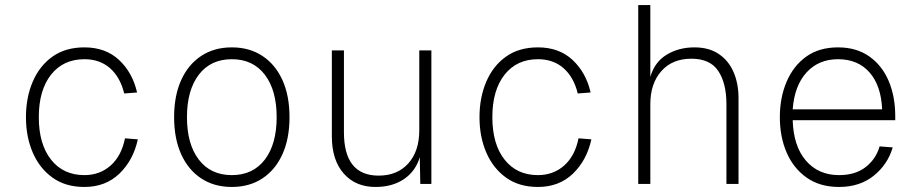

<svg xmlns="http://www.w3.org/2000/svg" viewBox="-20 -730 3640 762"><path d="M315 12Q240 12 188.5 -25Q137 -62 110 -124.5Q83 -187 83 -265Q83 -343 110 -406Q137 -469 188.5 -505.5Q240 -542 315 -542Q399 -542 452.5 -492Q506 -442 524 -363L473 -359Q457 -424 416.5 -459.5Q376 -495 315 -495Q231 -495 182.5 -433.5Q134 -372 134 -265Q134 -158 182.5 -96.5Q231 -35 315 -35Q376 -35 419 -73Q462 -111 476 -181L527 -177Q509 -94 454 -41Q399 12 315 12Z M900 12Q830 12 778.5 -22Q727 -56 699 -118Q671 -180 671 -265Q671 -350 699 -412Q727 -474 778.5 -508Q830 -542 900 -542Q970 -542 1021.5 -508Q1073 -474 1101 -412Q1129 -350 1129 -265Q1129 -180 1101 -118Q1073 -56 1021.5 -22Q970 12 900 12ZM900 -35Q984 -35 1031 -96.5Q1078 -158 1078 -265Q1078 -372 1031 -433.5Q984 -495 900 -495Q816 -495 769 -433.5Q722 -372 722 -265Q722 -158 769 -96.5Q816 -35 900 -35Z M1470 12Q1391 12 1344 -41.5Q1297 -95 1297 -189V-530H1345V-205Q1345 -33 1483 -33Q1557 -33 1600.5 -81.5Q1644 -130 1644 -213V-530H1692V0H1648L1646 -106Q1629 -50 1583 -19Q1537 12 1470 12Z M2115 12Q2040 12 1988.5 -25Q1937 -62 1910 -124.5Q1883 -187 1883 -265Q1883 -343 1910 -406Q1937 -469 1988.5 -505.5Q2040 -542 2115 -542Q2199 -542 2252.5 -492Q2306 -442 2324 -363L2273 -359Q2257 -424 2216.5 -459.5Q2176 -495 2115 -495Q2031 -495 1982.5 -433.5Q1934 -372 1934 -265Q1934 -158 1982.5 -96.5Q2031 -35 2115 -35Q2176 -35 2219 -73Q2262 -111 2276 -181L2327 -177Q2309 -94 2254 -41Q2199 12 2115 12Z M2513 0V-710H2561V-425Q2578 -484 2626 -513Q2674 -542 2736 -542Q2794 -542 2833 -515.5Q2872 -489 2891.5 -443.5Q2911 -398 2911 -341V0H2863V-317Q2863 -400 2830.5 -448.5Q2798 -497 2724 -497Q2648 -497 2604.5 -447.5Q2561 -398 2561 -317V0Z M3310 12Q3234 12 3181.5 -25Q3129 -62 3102 -124.5Q3075 -187 3075 -265Q3075 -343 3102 -406Q3129 -469 3180 -505.5Q3231 -542 3306 -542Q3379 -542 3430 -506Q3481 -470 3507 -408.5Q3533 -347 3533 -269V-253H3126Q3129 -150 3178.5 -92.5Q3228 -35 3310 -35Q3374 -35 3415 -66.5Q3456 -98 3471 -149L3523 -145Q3503 -77 3447.5 -32.5Q3392 12 3310 12ZM3126 -296H3481Q3477 -390 3431 -442.5Q3385 -495 3306 -495Q3229 -495 3181 -442.5Q3133 -390 3126 -296Z"/></svg>

Font: Geist Mono ExtraLight
Style: Regular
Weight: 200
Monospace: yes
Designer: Basement.studio, Andrés Briganti, Mateo Zaragoza
Foundry: Basement.studio, Vercel, Andrés Briganti, Guido Ferreyra, Mateo Zaragoza
Version: Version 1.500; ttfautohint (v1.8.4.7-5d5b)